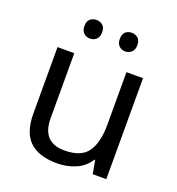

<svg xmlns="http://www.w3.org/2000/svg" viewBox="-134 -839 885 958"><g transform="rotate(20 309.0 -360.0)"><path d="M533 -536V0H461L448 -71H444Q418 -29 372 -9.5Q326 10 274 10Q177 10 128 -36.5Q79 -83 79 -185V-536H168V-191Q168 -63 287 -63Q376 -63 410.5 -113Q445 -163 445 -257V-536ZM169 -681Q169 -707 183 -718.5Q197 -730 216 -730Q235 -730 249 -718.5Q263 -707 263 -681Q263 -656 249 -643.5Q235 -631 216 -631Q197 -631 183 -643.5Q169 -656 169 -681ZM357 -681Q357 -707 370.5 -718.5Q384 -730 403 -730Q422 -730 436 -718.5Q450 -707 450 -681Q450 -656 436 -643.5Q422 -631 403 -631Q384 -631 370.5 -643.5Q357 -656 357 -681Z"/></g></svg>

Font: Noto Sans Khudawadi
Style: Regular
Weight: 400
Designer: Monotype Design Team
Foundry: Monotype Imaging Inc.
Version: Version 2.003; ttfautohint (v1.8.4.7-5d5b)